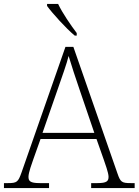

<svg xmlns="http://www.w3.org/2000/svg" viewBox="-23 -951 701 971"><path d="M355 -771H365V-784C336 -822 292 -886 271 -931H215V-921C240 -886 311 -807 355 -771ZM-3 0H225V-25H178C130 -25 121 -35 121 -57C121 -78 139 -127 145 -144L182 -248H465L502 -143C508 -125 526 -77 526 -57C526 -35 517 -25 470 -25H438V0H658V-25H638C593 -25 586 -30 571 -74L348 -714H308L86 -79C69 -31 63 -25 18 -25H-3ZM192 -279 271 -506C288 -555 316 -633 324 -668C337 -624 361 -551 380 -496L454 -279Z"/></svg>

Font: Noto Serif Gurmukhi ExtraLight
Style: Regular
Weight: 200
Designer: Vaibhav Singh and the Monotype Design Team
Foundry: Monotype Imaging Inc.
Version: Version 2.004